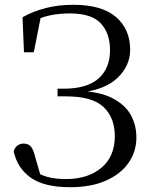

<svg xmlns="http://www.w3.org/2000/svg" viewBox="-20 -765 635 801"><path d="M273 16Q164 16 108 -24Q52 -64 37 -134Q42 -150 53 -158Q64 -166 78 -166Q98 -166 108.5 -154Q119 -142 126 -113L152 -23L117 -56Q147 -35 179.5 -26.5Q212 -18 255 -18Q347 -18 403 -65Q459 -112 459 -197Q459 -274 412 -318.5Q365 -363 255 -363H220V-395H246Q343 -395 391 -437.5Q439 -480 439 -556Q439 -626 400.5 -667.5Q362 -709 271 -709Q226 -709 186.5 -700.5Q147 -692 111 -671V-695L153 -709L121 -547H80L74 -693Q118 -718 171 -731.5Q224 -745 286 -745Q405 -745 464 -694Q523 -643 523 -557Q523 -490 469 -439Q415 -388 306 -378V-386Q395 -383 448 -356Q501 -329 525 -286.5Q549 -244 549 -191Q549 -133 516.5 -86Q484 -39 422 -11.5Q360 16 273 16Z"/></svg>

Font: Noto Serif TC
Style: Regular
Weight: 400
Designer: Ryoko NISHIZUKA  (kana & ideographs); Frank Grießhammer (Latin, Greek & Cyrillic); Wenlong ZHANG  (bopomofo); Sandoll Co
Foundry: Adobe
Version: Version 2.003-H1;hotconv 1.1.1;makeotfexe 2.6.0